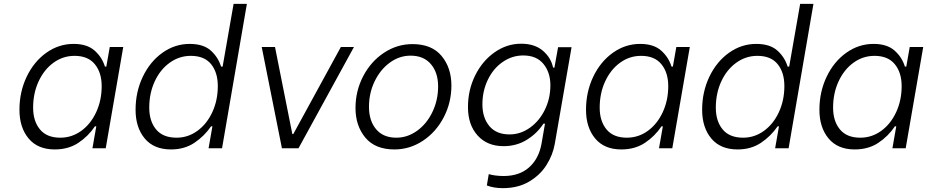

<svg xmlns="http://www.w3.org/2000/svg" viewBox="-20 -770 4814 997"><path d="M81 -200Q81 -293 118.5 -371.5Q156 -450 220.5 -496Q285 -542 362 -542Q432 -542 471 -507.5Q510 -473 525 -424H532L550 -526H620L529 0H460L480 -114H473Q438 -62 386.5 -28Q335 6 264 6Q176 6 128.5 -51Q81 -108 81 -200ZM508 -323Q508 -393 472.5 -436.5Q437 -480 367 -480Q307 -480 258 -444.5Q209 -409 180.5 -347.5Q152 -286 152 -211Q152 -141 187.5 -98Q223 -55 293 -55Q353 -55 402 -90.5Q451 -126 479.5 -187.5Q508 -249 508 -323Z M684 -200Q684 -293 721.5 -371.5Q759 -450 823.5 -496Q888 -542 965 -542Q1036 -542 1074.5 -507.5Q1113 -473 1128 -424H1136L1193 -750H1262L1133 0H1063L1083 -114H1076Q1041 -63 989.5 -28.5Q938 6 868 6Q779 6 731.5 -51Q684 -108 684 -200ZM1111 -323Q1111 -394 1076 -437Q1041 -480 971 -480Q911 -480 861.5 -444.5Q812 -409 783.5 -347.5Q755 -286 755 -211Q755 -141 790.5 -98Q826 -55 897 -55Q956 -55 1005 -90.5Q1054 -126 1082.5 -187.5Q1111 -249 1111 -323Z M1339 -526H1408L1498 -74H1503L1750 -526H1818L1530 0H1444Z M1826 -209Q1826 -298 1866 -374.5Q1906 -451 1974 -496Q2042 -541 2122 -541Q2222 -541 2273 -479.5Q2324 -418 2324 -326Q2324 -237 2284 -160.5Q2244 -84 2176 -39Q2108 6 2028 6Q1928 6 1877 -55.5Q1826 -117 1826 -209ZM2255 -321Q2255 -393 2217.5 -437Q2180 -481 2112 -481Q2054 -481 2004.5 -445Q1955 -409 1925.5 -348Q1896 -287 1896 -215Q1896 -143 1933 -99Q1970 -55 2038 -55Q2096 -55 2146 -91Q2196 -127 2225.5 -188.5Q2255 -250 2255 -321Z M2508 193 2518 134Q2529 138 2550.5 141Q2572 144 2595 144Q2677 144 2727.5 99Q2778 54 2792 -24L2810 -128H2802Q2769 -77 2715.5 -44Q2662 -11 2595 -11Q2510 -11 2460 -66.5Q2410 -122 2410 -214Q2410 -303 2447.5 -378.5Q2485 -454 2548.5 -498.5Q2612 -543 2686 -543Q2756 -543 2798.5 -507Q2841 -471 2852 -419H2859L2878 -525H2948L2861 -24Q2851 34 2818 86.5Q2785 139 2727.5 173Q2670 207 2591 207Q2544 207 2508 193ZM2838 -327Q2838 -394 2802 -438Q2766 -482 2697 -482Q2639 -482 2590 -448Q2541 -414 2513 -355.5Q2485 -297 2485 -228Q2485 -159 2521 -115.5Q2557 -72 2626 -72Q2683 -72 2732 -107Q2781 -142 2809.5 -200.5Q2838 -259 2838 -327Z M3023 -200Q3023 -293 3060.5 -371.5Q3098 -450 3162.5 -496Q3227 -542 3304 -542Q3374 -542 3413 -507.5Q3452 -473 3467 -424H3474L3492 -526H3562L3471 0H3402L3422 -114H3415Q3380 -62 3328.5 -28Q3277 6 3206 6Q3118 6 3070.5 -51Q3023 -108 3023 -200ZM3450 -323Q3450 -393 3414.5 -436.5Q3379 -480 3309 -480Q3249 -480 3200 -444.5Q3151 -409 3122.5 -347.5Q3094 -286 3094 -211Q3094 -141 3129.5 -98Q3165 -55 3235 -55Q3295 -55 3344 -90.5Q3393 -126 3421.5 -187.5Q3450 -249 3450 -323Z M3626 -200Q3626 -293 3663.5 -371.5Q3701 -450 3765.5 -496Q3830 -542 3907 -542Q3978 -542 4016.5 -507.5Q4055 -473 4070 -424H4078L4135 -750H4204L4075 0H4005L4025 -114H4018Q3983 -63 3931.5 -28.5Q3880 6 3810 6Q3721 6 3673.5 -51Q3626 -108 3626 -200ZM4053 -323Q4053 -394 4018 -437Q3983 -480 3913 -480Q3853 -480 3803.5 -444.5Q3754 -409 3725.5 -347.5Q3697 -286 3697 -211Q3697 -141 3732.5 -98Q3768 -55 3839 -55Q3898 -55 3947 -90.5Q3996 -126 4024.5 -187.5Q4053 -249 4053 -323Z M4235 -200Q4235 -293 4272.5 -371.5Q4310 -450 4374.5 -496Q4439 -542 4516 -542Q4586 -542 4625 -507.5Q4664 -473 4679 -424H4686L4704 -526H4774L4683 0H4614L4634 -114H4627Q4592 -62 4540.5 -28Q4489 6 4418 6Q4330 6 4282.5 -51Q4235 -108 4235 -200ZM4662 -323Q4662 -393 4626.5 -436.5Q4591 -480 4521 -480Q4461 -480 4412 -444.5Q4363 -409 4334.5 -347.5Q4306 -286 4306 -211Q4306 -141 4341.5 -98Q4377 -55 4447 -55Q4507 -55 4556 -90.5Q4605 -126 4633.5 -187.5Q4662 -249 4662 -323Z"/></svg>

Font: Be Vietnam Light
Style: Italic
Weight: 300
Italic angle: -9.222°
Designer: Gabriel Lam
Foundry: TypeRant
Version: Version 3.000